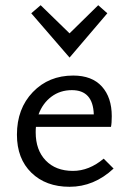

<svg xmlns="http://www.w3.org/2000/svg" viewBox="-20 -711 495 737"><path d="M392 -660 247 -490 100 -660 136 -691 247 -583 357 -691ZM378 -102 416 -64Q341 6 247 6Q156 6 100.5 -48Q45 -102 45 -194Q45 -294 106 -357.5Q167 -421 261 -421Q333 -421 371 -379Q409 -337 409 -265Q409 -238 406 -224H118Q117 -217 117 -203Q117 -135 155.5 -95Q194 -55 260 -55Q322 -55 378 -102ZM256 -365Q211 -365 177.5 -340Q144 -315 128 -272H340Q337 -365 256 -365Z"/></svg>

Font: EauTest Medium
Style: Regular
Weight: 500
Designer: Christian Thalmann (Catharsis Fonts)
Version: Version 0.001;PS 000.001;hotconv 1.0.88;makeotf.lib2.5.64775